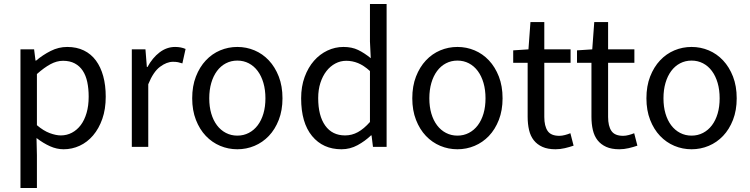

<svg xmlns="http://www.w3.org/2000/svg" viewBox="-20 -732 3738 957"><path d="M82 205V-486H150L157 -430H160Q193 -458 232.5 -478Q272 -498 315 -498Q362 -498 398 -480.5Q434 -463 458 -430.5Q482 -398 494.5 -352.5Q507 -307 507 -250Q507 -188 490 -139.5Q473 -91 444 -57Q415 -23 377 -5.5Q339 12 297 12Q263 12 229.5 -3Q196 -18 162 -44L164 41V205ZM283 -57Q313 -57 338.5 -70.5Q364 -84 382.5 -108.5Q401 -133 411.5 -169Q422 -205 422 -250Q422 -290 415 -323Q408 -356 392.5 -379.5Q377 -403 352.5 -416Q328 -429 294 -429Q263 -429 231.5 -412Q200 -395 164 -363V-108Q197 -80 228 -68.5Q259 -57 283 -57Z M637 0V-486H705L712 -398H715Q740 -444 775.5 -471Q811 -498 853 -498Q882 -498 905 -488L889 -416Q877 -420 867 -422Q857 -424 842 -424Q811 -424 777.5 -399Q744 -374 719 -312V0Z M1163 12Q1118 12 1077.5 -5Q1037 -22 1006 -54.5Q975 -87 956.5 -134.5Q938 -182 938 -242Q938 -303 956.5 -350.5Q975 -398 1006 -431Q1037 -464 1077.5 -481Q1118 -498 1163 -498Q1208 -498 1248.5 -481Q1289 -464 1320 -431Q1351 -398 1369.5 -350.5Q1388 -303 1388 -242Q1388 -182 1369.5 -134.5Q1351 -87 1320 -54.5Q1289 -22 1248.5 -5Q1208 12 1163 12ZM1163 -56Q1194 -56 1220 -69.5Q1246 -83 1264.5 -107.5Q1283 -132 1293 -166Q1303 -200 1303 -242Q1303 -284 1293 -318.5Q1283 -353 1264.5 -378Q1246 -403 1220 -416.5Q1194 -430 1163 -430Q1132 -430 1106 -416.5Q1080 -403 1061.5 -378Q1043 -353 1033 -318.5Q1023 -284 1023 -242Q1023 -200 1033 -166Q1043 -132 1061.5 -107.5Q1080 -83 1106 -69.5Q1132 -56 1163 -56Z M1682 12Q1590 12 1535.5 -54Q1481 -120 1481 -242Q1481 -301 1498.5 -348.5Q1516 -396 1545 -429Q1574 -462 1612 -480Q1650 -498 1692 -498Q1734 -498 1765 -483Q1796 -468 1828 -442L1824 -525V-712H1907V0H1839L1832 -57H1829Q1800 -29 1762.5 -8.5Q1725 12 1682 12ZM1700 -57Q1734 -57 1764 -73.5Q1794 -90 1824 -124V-378Q1793 -406 1764.5 -417.5Q1736 -429 1706 -429Q1677 -429 1651.5 -415.5Q1626 -402 1607 -377.5Q1588 -353 1577 -319Q1566 -285 1566 -243Q1566 -155 1601 -106Q1636 -57 1700 -57Z M2260 12Q2215 12 2174.5 -5Q2134 -22 2103 -54.5Q2072 -87 2053.5 -134.5Q2035 -182 2035 -242Q2035 -303 2053.5 -350.5Q2072 -398 2103 -431Q2134 -464 2174.5 -481Q2215 -498 2260 -498Q2305 -498 2345.5 -481Q2386 -464 2417 -431Q2448 -398 2466.5 -350.5Q2485 -303 2485 -242Q2485 -182 2466.5 -134.5Q2448 -87 2417 -54.5Q2386 -22 2345.5 -5Q2305 12 2260 12ZM2260 -56Q2291 -56 2317 -69.5Q2343 -83 2361.5 -107.5Q2380 -132 2390 -166Q2400 -200 2400 -242Q2400 -284 2390 -318.5Q2380 -353 2361.5 -378Q2343 -403 2317 -416.5Q2291 -430 2260 -430Q2229 -430 2203 -416.5Q2177 -403 2158.5 -378Q2140 -353 2130 -318.5Q2120 -284 2120 -242Q2120 -200 2130 -166Q2140 -132 2158.5 -107.5Q2177 -83 2203 -69.5Q2229 -56 2260 -56Z M2749 12Q2710 12 2683.5 0Q2657 -12 2640.5 -33Q2624 -54 2617 -84Q2610 -114 2610 -150V-419H2538V-481L2614 -486L2624 -622H2693V-486H2824V-419H2693V-149Q2693 -104 2709.5 -79.5Q2726 -55 2768 -55Q2781 -55 2796 -59Q2811 -63 2823 -68L2839 -6Q2819 1 2795.5 6.5Q2772 12 2749 12Z M3067 12Q3028 12 3001.5 0Q2975 -12 2958.5 -33Q2942 -54 2935 -84Q2928 -114 2928 -150V-419H2856V-481L2932 -486L2942 -622H3011V-486H3142V-419H3011V-149Q3011 -104 3027.5 -79.5Q3044 -55 3086 -55Q3099 -55 3114 -59Q3129 -63 3141 -68L3157 -6Q3137 1 3113.5 6.5Q3090 12 3067 12Z M3427 12Q3382 12 3341.5 -5Q3301 -22 3270 -54.5Q3239 -87 3220.5 -134.5Q3202 -182 3202 -242Q3202 -303 3220.5 -350.5Q3239 -398 3270 -431Q3301 -464 3341.5 -481Q3382 -498 3427 -498Q3472 -498 3512.5 -481Q3553 -464 3584 -431Q3615 -398 3633.5 -350.5Q3652 -303 3652 -242Q3652 -182 3633.5 -134.5Q3615 -87 3584 -54.5Q3553 -22 3512.5 -5Q3472 12 3427 12ZM3427 -56Q3458 -56 3484 -69.5Q3510 -83 3528.5 -107.5Q3547 -132 3557 -166Q3567 -200 3567 -242Q3567 -284 3557 -318.5Q3547 -353 3528.5 -378Q3510 -403 3484 -416.5Q3458 -430 3427 -430Q3396 -430 3370 -416.5Q3344 -403 3325.5 -378Q3307 -353 3297 -318.5Q3287 -284 3287 -242Q3287 -200 3297 -166Q3307 -132 3325.5 -107.5Q3344 -83 3370 -69.5Q3396 -56 3427 -56Z"/></svg>

Font: TypoPRO Source Sans Pro
Style: Regular
Weight: 400
Designer: Paul D. Hunt
Foundry: Adobe Systems Incorporated
Version: Version 2.020;PS 2.000;hotconv 1.0.86;makeotf.lib2.5.63406